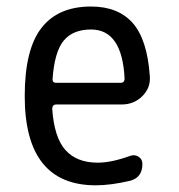

<svg xmlns="http://www.w3.org/2000/svg" viewBox="-20 -550 540 580"><path d="M254.9 -460.9Q200.2 -460.9 172.4 -427.2Q144.5 -393.6 138.7 -310.5Q138.7 -299.8 149.4 -299.8H344.7Q355.5 -299.8 356.4 -311.5Q349.6 -460.9 254.9 -460.9ZM269.5 9.8Q54.7 9.8 54.7 -259.8Q54.7 -400.4 105 -465.3Q155.3 -530.3 254.9 -530.3Q336.9 -530.3 380.9 -480.5Q424.8 -430.7 432.6 -320.3Q435.5 -285.2 410.2 -259.8Q384.8 -234.4 347.7 -234.4H149.4Q138.7 -234.4 137.7 -221.7Q143.6 -134.8 177.7 -96.7Q211.9 -58.6 275.4 -58.6Q316.4 -58.6 373 -79.1Q386.7 -84 398.4 -76.7Q410.2 -69.3 410.2 -54.7Q410.2 -13.7 373 -3.9Q314.5 9.8 269.5 9.8Z"/></svg>

Font: Rounded-X Mgen+ 1m regular
Style: Regular
Weight: 400
Designer: [Source Han Sans]
Ryoko NISHIZUKA  (kana & ideographs); Paul D. Hunt (Latin, Greek & Cyrillic); Wenlong ZHANG  (bopomofo
Version: Version 1.059.20150602